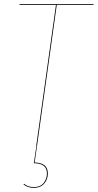

<svg xmlns="http://www.w3.org/2000/svg" viewBox="-20 -700 470 923"><path d="M73.7 -680.2H430.2L428.7 -676.3H252.9L158.2 0L146.5 81.1Q210 82.5 210 133.8Q210 162.6 192.1 182.9Q174.3 203.1 143.1 203.1Q113.3 203.1 93.3 187L95.2 183.1Q112.8 199.2 143.1 199.2Q173.8 199.2 189.7 179.7Q205.6 160.2 205.6 134.3Q205.6 109.4 190.2 97.2Q174.8 85 142.6 84.5L155.3 0H154.3L249 -676.3H73.7Z"/></svg>

Font: Fira Sans Compressed Four
Style: Italic
Weight: 100
Width: 3
Italic angle: -8°
Designer: Carrois Corporate & Edenspiekermann AG
Foundry: Carrois Corporate GbR & Edenspiekermann AG
Version: Version 4.203;PS 004.203;hotconv 1.0.88;makeotf.lib2.5.64775